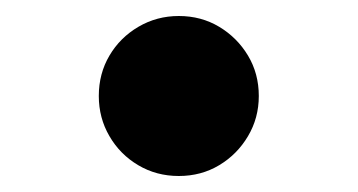

<svg xmlns="http://www.w3.org/2000/svg" viewBox="-20 -204 448 240"><path d="M203.5 16Q175.5 16 152.8 2.5Q130 -11 116.8 -33.8Q103.5 -56.5 103.5 -84Q103.5 -112 116.8 -134.5Q130 -157 153 -170.5Q176 -184 203.5 -184Q231.5 -184 254 -170.5Q276.5 -157 290 -134.5Q303.5 -112 303.5 -84Q303.5 -56.5 290 -33.8Q276.5 -11 254 2.5Q231.5 16 203.5 16Z"/></svg>

Font: Spartan Thin
Style: Bold
Weight: 700
Version: Version 1.004